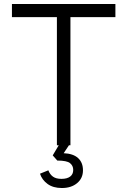

<svg xmlns="http://www.w3.org/2000/svg" viewBox="-20 -730 640 965"><path d="M266 0V-644H40V-710H560V-644H334V0ZM291 215Q247 215 219 194.5Q191 174 181 143L223 126Q231 147 246.5 158Q262 169 289 169Q317 169 332.5 157.5Q348 146 348 124Q348 103 332 90Q316 77 268 77L245 51L280 -8H332L300 40Q348 42 372.5 64.5Q397 87 397 126Q397 166 367.5 190.5Q338 215 291 215Z"/></svg>

Font: Geist Mono Light
Style: Regular
Weight: 300
Monospace: yes
Designer: Basement.studio, Andrés Briganti, Mateo Zaragoza
Foundry: Basement.studio, Vercel, Andrés Briganti, Guido Ferreyra, Mateo Zaragoza
Version: Version 1.500; ttfautohint (v1.8.4.7-5d5b)